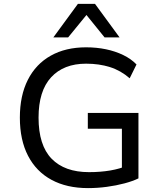

<svg xmlns="http://www.w3.org/2000/svg" viewBox="-20 -957 833 986"><path d="M432 9Q323 9 244.5 -33.5Q166 -76 124 -157Q82 -238 82 -353Q82 -466 123 -547Q164 -628 240.5 -671Q317 -714 422 -714Q476 -714 524 -704Q572 -694 612.5 -674.5Q653 -655 681 -626L646 -555Q600 -595 544.5 -612.5Q489 -630 422 -630Q307 -630 242.5 -560Q178 -490 178 -353Q178 -211 245 -142Q312 -73 437 -73Q496 -73 546 -81.5Q596 -90 635 -107L606 -53V-296H431V-377H691V-41Q663 -27 620 -15.5Q577 -4 528.5 2.5Q480 9 432 9ZM254 -765 380 -937H468L594 -765H517L424 -880L330 -765Z"/></svg>

Font: Nunito Sans 6pt
Style: Regular
Weight: 400
Version: Version 3.101;gftools[0.9.27]